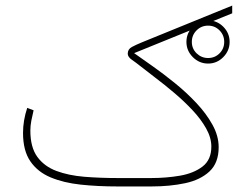

<svg xmlns="http://www.w3.org/2000/svg" viewBox="-20 -672 896 692"><path d="M651.9 -521Q651.9 -552.7 675 -575.7Q698.2 -598.6 730 -598.6Q761.7 -598.6 784.7 -575.7Q807.6 -552.7 807.6 -521Q807.6 -489.3 784.7 -466.1Q761.7 -442.9 730 -442.9Q698.2 -442.9 675 -466.1Q651.9 -489.3 651.9 -521ZM671.4 -521Q671.4 -496.6 688.7 -479.7Q706.1 -462.9 730 -462.9Q754.4 -462.9 771.2 -479.7Q788.1 -496.6 788.1 -521Q788.1 -545.4 771.2 -562.5Q754.4 -579.6 730 -579.6Q705.6 -579.6 688.5 -562.5Q671.4 -545.4 671.4 -521ZM526.4 0H402.8Q332 0 270.5 -6.6Q209 -13.2 162.4 -32.7Q115.7 -52.2 89.4 -90.6Q63 -128.9 63 -192.9Q63 -237.8 78.1 -283.2L101.1 -274.4Q96.7 -256.3 93 -237.5Q89.4 -218.8 89.4 -201.2Q89.4 -141.1 114.5 -106.7Q139.6 -72.3 183.3 -55.9Q227.1 -39.6 283.7 -34.9Q340.3 -30.3 402.8 -30.3H525.9Q579.1 -30.3 628.7 -38.8Q678.2 -47.4 710 -71.8Q741.7 -96.2 741.7 -143.6Q741.7 -175.8 722.9 -209.2Q704.1 -242.7 673.8 -274.9Q643.6 -307.1 608.4 -336.9Q573.2 -366.7 540 -391.8Q506.8 -417 482.9 -436Q470.7 -445.8 455.6 -456.3Q440.4 -466.8 440.4 -478.5Q440.4 -494.6 455.3 -502.7Q470.2 -510.7 491.7 -519.5L816.9 -651.9V-624L463.4 -480.5Q491.2 -460.9 530.3 -433.3Q569.3 -405.8 610.6 -372.3Q651.9 -338.9 687.7 -300.8Q723.6 -262.7 745.8 -222.4Q768.1 -182.1 768.1 -141.6Q768.1 -85 735.1 -54.2Q702.1 -23.4 647.2 -11.7Q592.3 0 526.4 0Z"/></svg>

Font: Vazirmatn UI NL Thin
Style: Regular
Weight: 100
Designer: Saber Rastikerdar
Foundry: Saber Rastikerdar
Version: Version 33.003